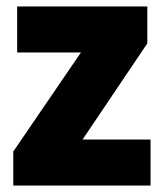

<svg xmlns="http://www.w3.org/2000/svg" viewBox="-20 -573 507 593"><path d="M445 0H21V-105L230 -411H33V-553H435V-439L235 -142H445Z"/></svg>

Font: Noto Sans Lao SemiCondensed Black
Style: Regular
Weight: 900
Width: 4
Designer: Monotype Design Team
Foundry: Monotype Imaging Inc.
Version: Version 2.003; ttfautohint (v1.8.4.7-5d5b)